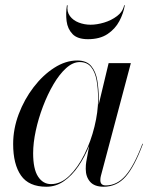

<svg xmlns="http://www.w3.org/2000/svg" viewBox="-20 -700 584 730"><path d="M237 -680Q233.5 -655.5 245.8 -639Q258 -622.5 279.5 -614.2Q301 -606 324.5 -606Q348 -606 375.8 -614.2Q403.5 -622.5 425.2 -639Q447 -655.5 452 -680H454.5Q449.5 -649.5 433.8 -619.8Q418 -590 388.8 -570.5Q359.5 -551 314.5 -551Q274.5 -551 255.8 -570.5Q237 -590 233.2 -619.8Q229.5 -649.5 234.5 -680ZM355.5 -324Q355.5 -312.5 355 -300.5L355.5 -303.5L393 -460H477.5L363.5 -31Q361.5 -23.5 361.5 -15Q361.5 5 382 5Q424.5 5 457 -32Q489.5 -69 521.5 -153.5L523.5 -153Q491.5 -67 457.8 -28.5Q424 10 374 10Q339 10 322.5 -9Q306 -28 306 -58Q306 -74 308 -85L319 -145.5Q302 -103 277.8 -67.8Q253.5 -32.5 223 -11.2Q192.5 10 156.5 10Q89.5 10 59.8 -32.8Q30 -75.5 30 -152.5Q30 -210 51.2 -266.2Q72.5 -322.5 107.8 -368.5Q143 -414.5 186.2 -442.2Q229.5 -470 273.5 -470Q309.5 -470 327 -448.8Q344.5 -427.5 350 -394Q355.5 -360.5 355.5 -324ZM353 -324Q353 -363 347.2 -394.8Q341.5 -426.5 326.2 -445.2Q311 -464 283 -464Q257 -464 231.5 -441Q206 -418 183.5 -379.8Q161 -341.5 143.5 -295.5Q126 -249.5 116 -203Q106 -156.5 106 -117.5Q106 -57 124.8 -28.5Q143.5 0 174 0Q211 0 243.5 -31.5Q276 -63 300.8 -112.8Q325.5 -162.5 339.2 -218.5Q353 -274.5 353 -324Z"/></svg>

Font: Bodoni* 72pt
Style: Italic
Weight: 400
Italic angle: -13°
Version: Version 2.3